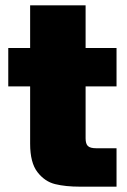

<svg xmlns="http://www.w3.org/2000/svg" viewBox="-20 -700 478 720"><path d="M301 -680V-520H417V-376H301V-181Q301 -161 309.5 -152.5Q318 -144 342 -144H417V0H280Q226 0 187 -9.5Q148 -19 120.5 -54.5Q93 -90 93 -161V-376H11V-520H93V-680Z"/></svg>

Font: Aspekta 1000
Style: Regular
Weight: 1000
Designer: Ivo Dolenc
Version: Version 2.000